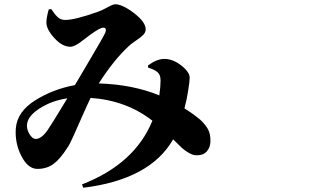

<svg xmlns="http://www.w3.org/2000/svg" viewBox="-20 -801 1540 895"><path d="M203.1 -196.3Q220.7 -221.7 293.9 -342.8Q222.7 -332 167.5 -297.4Q112.3 -262.7 106.4 -224.6Q102.5 -201.2 116.7 -177.2Q130.9 -153.3 146.5 -153.3Q173.8 -153.3 203.1 -196.3ZM670.9 -485.4 669.9 -496.1Q711.9 -526.4 746.1 -526.4Q786.1 -526.4 825.2 -495.6Q864.3 -464.8 864.3 -438.5Q864.3 -423.8 856.4 -374Q851.6 -341.8 839.8 -295.9Q878.9 -271.5 913.1 -243.2Q937.5 -220.7 949.7 -198.2Q961.9 -175.8 960.9 -140.6Q960 -114.3 944.3 -95.7Q928.7 -77.1 896.5 -77.1Q878.9 -77.1 859.4 -88.9Q839.8 -100.6 828.1 -111.3Q816.4 -122.1 787.1 -151.4Q679.7 36.1 368.2 74.2L362.3 58.6Q608.4 -37.1 690.4 -238.3Q569.3 -333 402.3 -344.7Q387.7 -314.5 363.3 -259.3Q338.9 -204.1 321.3 -164.6Q303.7 -125 293.9 -112.3Q259.8 -58.6 228.5 -36.1Q197.3 -13.7 154.3 -13.7Q110.4 -13.7 79.6 -73.7Q48.8 -133.8 53.7 -202.1Q59.6 -279.3 142.1 -332Q224.6 -384.8 329.1 -404.3Q348.6 -437.5 384.3 -497.6Q419.9 -557.6 442.4 -596.7Q464.8 -635.7 469.7 -646.5Q476.6 -662.1 471.2 -668.5Q465.8 -674.8 451.2 -669.9Q427.7 -661.1 368.2 -614.3Q329.1 -583 307.6 -583Q270.5 -583 233.4 -623.5Q196.3 -664.1 196.3 -696.3Q196.3 -717.8 207 -756.8L218.8 -758.8Q236.3 -732.4 250 -720.2Q263.7 -708 284.2 -708Q329.1 -708 436.5 -746.1Q456.1 -752.9 481.4 -767.1Q506.8 -781.2 516.6 -781.2Q550.8 -781.2 605 -739.7Q659.2 -698.2 659.2 -664.1Q659.2 -650.4 647.9 -638.7Q636.7 -627 613.8 -611.8Q590.8 -596.7 579.1 -585Q509.8 -520.5 440.4 -412.1Q598.6 -407.2 722.7 -356.4Q728.5 -398.4 728.5 -425.8Q728.5 -452.1 714.8 -463.9Q701.2 -476.6 670.9 -485.4Z"/></svg>

Font: Bpmf Zihi Serif Heavy
Style: Heavy
Weight: 900
Foundry: But Ko
Version: Version 1.320